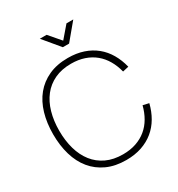

<svg xmlns="http://www.w3.org/2000/svg" viewBox="-217 -1069 1133 1223"><g transform="rotate(-30 350.0 -457.5)"><path d="M261 -930H311L384 -845L457 -930H507L407 -810H361ZM353 15Q416 15 466.8 -2.2Q517.5 -19.5 556 -51Q594.5 -82.5 620.5 -127Q646.5 -171.5 660 -226L616 -236Q604 -188.5 581.5 -149.8Q559 -111 526 -83.8Q493 -56.5 449.8 -41.8Q406.5 -27 353 -27Q283.5 -27 231.5 -51.5Q179.5 -76 144.8 -120.2Q110 -164.5 92.5 -225.8Q75 -287 75 -360Q75 -433 92.5 -494.2Q110 -555.5 144.8 -599.8Q179.5 -644 231.5 -668.5Q283.5 -693 353 -693Q406.5 -693 449.8 -678.2Q493 -663.5 526 -636.2Q559 -609 581.5 -570.2Q604 -531.5 616 -484L660 -494Q646.5 -549 620.5 -593.5Q594.5 -638 556 -669.5Q517.5 -701 466.8 -718Q416 -735 353 -735Q272.5 -735 212 -707.2Q151.5 -679.5 111 -630Q70.5 -580.5 50.2 -511.5Q30 -442.5 30 -360Q30 -277.5 50.2 -208.5Q70.5 -139.5 111 -90Q151.5 -40.5 212 -12.8Q272.5 15 353 15Z"/></g></svg>

Font: Vela Sans GX ExtLt
Style: Regular
Weight: 200
Designer: Principal design: Mikhail Sharanda - project Manrope.
Design modification: Ravid Balaliev
Foundry: Mikhail Sharanda
Version: Version 1.001